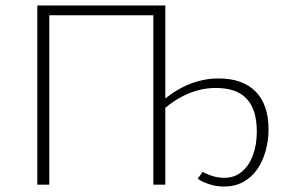

<svg xmlns="http://www.w3.org/2000/svg" viewBox="-20 -678 1051 705"><path d="M803 7Q773 7 745.5 -2.5Q718 -12 706 -22L724 -47Q742 -37 762.5 -31Q783 -25 803 -25Q841 -25 867.5 -47Q894 -69 908.5 -107.5Q923 -146 923 -195Q923 -275 886 -315Q849 -355 773 -355Q721 -355 672 -334.5Q623 -314 576 -273L563 -296Q598 -328 633.5 -348.5Q669 -369 706 -379.5Q743 -390 782 -390Q871 -390 918.5 -342Q966 -294 966 -203Q966 -161 955 -122.5Q944 -84 923.5 -55Q903 -26 872.5 -9.5Q842 7 803 7ZM117 0V-658H161V0ZM543 0V-658H587V0ZM133 -622V-658H572V-622Z"/></svg>

Font: Ysabeau ExtraLight
Style: Regular
Weight: 250
Designer: Christian Thalmann (Catharsis Fonts)
Version: Version 2.002